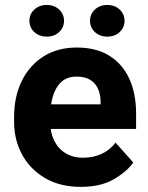

<svg xmlns="http://www.w3.org/2000/svg" viewBox="-20 -725 581 755"><path d="M298 9.8Q215.8 9.8 157 -24.8Q98.1 -59.4 66.8 -117.4Q35.4 -175.5 35.4 -245.9V-265.1Q35.4 -344.9 65.6 -406.6Q95.8 -468.3 151.3 -503.2Q206.7 -538.1 282.2 -538.1Q358.7 -538.1 410.4 -505.6Q462.2 -473.1 488.7 -414.8Q515.2 -356.4 515.2 -278.3V-217.9H96.7V-314.8H375.6V-326.1Q375.1 -353.9 365.2 -376.1Q355.4 -398.2 334.8 -411Q314.3 -423.8 281.3 -423.8Q244.4 -423.8 221.6 -403.1Q198.7 -382.4 188.1 -346.7Q177.4 -311 177.4 -265.1V-245.9Q177.4 -204.7 192.8 -172.8Q208.1 -140.9 237.3 -122.9Q266.4 -104.8 307 -104.8Q345.5 -104.8 378.3 -119.3Q411 -133.9 434.5 -164L504 -86.1Q479.2 -50 427.5 -20.1Q375.8 9.8 298 9.8ZM401.9 -581Q372.3 -581 353.1 -598.9Q334 -616.9 334 -643.2Q334 -669.3 353.1 -687.4Q372.3 -705.5 401.9 -705.5Q431.4 -705.5 450.6 -687.4Q469.8 -669.3 469.8 -643.2Q469.8 -616.9 450.6 -598.9Q431.4 -581 401.9 -581ZM163.8 -581Q134.2 -581 114.9 -598.9Q95.7 -616.9 95.7 -643.2Q95.7 -669.3 114.9 -687.4Q134.2 -705.5 163.8 -705.5Q193.4 -705.5 212.6 -687.4Q231.8 -669.3 231.8 -643.2Q231.8 -616.9 212.6 -598.9Q193.4 -581 163.8 -581Z"/></svg>

Font: Heebo
Style: Regular
Weight: 400
Designer: Oded Ezer
Foundry: Ezer Type House
Version: Version 3.100